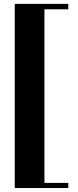

<svg xmlns="http://www.w3.org/2000/svg" viewBox="-20 -800 394 970"><path d="M54.5 150V-780.5H204.5V150ZM54.5 150V124H325V150ZM54.5 -753V-780.5H325V-753Z"/></svg>

Font: Bodoni Moda SC 9pt
Style: Bold
Weight: 700
Designer: Owen Earl
Foundry: indestructible type
Version: Version 2.005